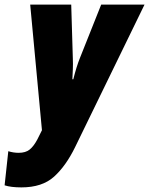

<svg xmlns="http://www.w3.org/2000/svg" viewBox="-80 -573 647 833"><path d="M246 65 547 -553H359L267 -322Q252 -285 238 -229H234Q235 -250 236 -272.5Q237 -295 236 -319L229 -553H51L102 -8L82 32Q66 62 48.5 76Q31 90 1 90Q-22 90 -44 83L-60 231Q-33 240 13 240Q103 240 154.5 193.5Q206 147 246 65Z"/></svg>

Font: Noto Sans Display SemiCondensed Black
Style: Italic
Weight: 900
Width: 4
Designer: Monotype Design team
Foundry: Monotype Imaging Inc.
Version: 1.000